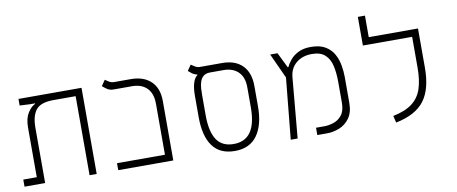

<svg xmlns="http://www.w3.org/2000/svg" viewBox="-65 -1004 3061 1286"><g transform="rotate(-10 1465.0 -361.0)"><path d="M505.4 0H457V-537.6H306.2Q219.7 -537.6 187.3 -497.6Q154.8 -457.5 154.8 -376V0H14.6V-48.3H106.4V-385.3Q106.4 -446.8 129.2 -483.6Q151.9 -520.5 180.7 -534.2V-537.6H145.5L76.7 -541V-585.9H505.4Z M651.9 0V-47.4H978V-395Q978 -463.9 941.7 -500.7Q905.3 -537.6 840.3 -537.6H717.3Q689 -537.6 671.6 -549.8Q654.3 -562 641.6 -573.2L668 -611.8Q679.2 -603.5 694.3 -594.7Q709.5 -585.9 727.5 -585.9H840.3Q927.7 -585.9 977.1 -538.6Q1026.4 -491.2 1026.4 -404.8V0Z M1444.8 9.3Q1343.3 9.3 1293.7 -59.1Q1244.1 -127.4 1244.1 -257.3V-400.9Q1244.1 -455.1 1255.1 -489.3Q1266.1 -523.4 1284.2 -534.2V-539.1Q1264.2 -543 1250.7 -553.5Q1237.3 -564 1226.1 -573.2L1252.4 -611.8Q1263.7 -603.5 1278.8 -594.7Q1293.9 -585.9 1312 -585.9H1461.9Q1550.8 -585.9 1599.4 -536.6Q1647.9 -487.3 1647.9 -397V-257.3Q1647.9 -132.8 1597.2 -61.8Q1546.4 9.3 1444.8 9.3ZM1444.8 -38.1Q1599.6 -38.1 1599.6 -259.8V-397Q1599.6 -464.8 1563 -501.2Q1526.4 -537.6 1461.9 -537.6H1371.6Q1342.3 -537.6 1325.9 -523.7Q1309.6 -509.8 1302.5 -488.3Q1295.4 -466.8 1293.9 -443.1Q1292.5 -419.4 1292.5 -399.4V-259.8Q1292.5 -149.4 1329.3 -93.8Q1366.2 -38.1 1444.8 -38.1Z M1825.2 0 1866.2 -416.5 1788.6 -585.9H1838.4L1889.6 -481.9H1894.5Q1904.8 -505.9 1925.5 -530.5Q1946.3 -555.2 1980.5 -572Q2014.6 -588.9 2064 -588.9Q2125.5 -588.9 2163.3 -566.2Q2201.2 -543.5 2220.7 -507.3Q2240.2 -471.2 2247.3 -429.9Q2254.4 -388.7 2254.4 -352.1V-175.8Q2254.4 -110.4 2226.3 -71.8Q2198.2 -33.2 2156.5 -16.6Q2114.7 0 2073.2 0H2005.9V-49.8H2063Q2093.3 -49.8 2126.5 -60.8Q2159.7 -71.8 2182.6 -101.1Q2205.6 -130.4 2205.6 -185.1V-327.1Q2205.6 -387.7 2194.6 -436Q2183.6 -484.4 2152.8 -512.7Q2122.1 -541 2063 -541Q1999.5 -541 1957 -506.1Q1914.6 -471.2 1909.2 -410.6L1872.1 0Z M2745.6 -585.9H2793.9V-318.4Q2793.9 -173.8 2735.1 -95.9Q2676.3 -18.1 2540.5 9.3L2529.3 -37.6Q2612.8 -54.7 2659.9 -90.6Q2707 -126.5 2726.3 -185.1Q2745.6 -243.7 2745.6 -328.1V-537.6H2410.6V-732.4H2459V-585.9Z"/></g></svg>

Font: Cascadia Code NF ExtraLight
Style: Regular
Weight: 200
Monospace: yes
Designer: Aaron Bell
Foundry: Saja Typeworks
Version: Version 2404.023; ttfautohint (v1.8.4)